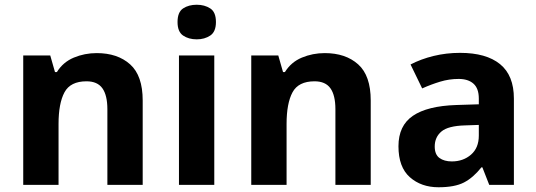

<svg xmlns="http://www.w3.org/2000/svg" viewBox="-20 -780 2263 810"><path d="M388 -556Q476 -556 529 -508.5Q582 -461 582 -356V0H433V-319Q433 -378 412 -407.5Q391 -437 345 -437Q277 -437 252 -390.5Q227 -344 227 -257V0H78V-546H192L212 -476H220Q246 -518 291.5 -537Q337 -556 388 -556Z M810 -760Q843 -760 867 -744.5Q891 -729 891 -687Q891 -646 867 -630Q843 -614 810 -614Q776 -614 752.5 -630Q729 -646 729 -687Q729 -729 752.5 -744.5Q776 -760 810 -760ZM884 -546V0H735V-546Z M1350 -556Q1438 -556 1491 -508.5Q1544 -461 1544 -356V0H1395V-319Q1395 -378 1374 -407.5Q1353 -437 1307 -437Q1239 -437 1214 -390.5Q1189 -344 1189 -257V0H1040V-546H1154L1174 -476H1182Q1208 -518 1253.5 -537Q1299 -556 1350 -556Z M1921 -557Q2031 -557 2089.5 -509.5Q2148 -462 2148 -364V0H2044L2015 -74H2011Q1976 -30 1937 -10Q1898 10 1830 10Q1757 10 1709 -32.5Q1661 -75 1661 -163Q1661 -250 1722 -291.5Q1783 -333 1905 -337L2000 -340V-364Q2000 -407 1977.5 -427Q1955 -447 1915 -447Q1875 -447 1837 -435.5Q1799 -424 1761 -407L1712 -508Q1756 -531 1809.5 -544Q1863 -557 1921 -557ZM1942 -251Q1870 -249 1842 -225Q1814 -201 1814 -162Q1814 -128 1834 -113.5Q1854 -99 1886 -99Q1934 -99 1967 -127.5Q2000 -156 2000 -208V-253Z"/></svg>

Font: Noto Sans Sinhala UI
Style: Bold
Weight: 700
Designer: Jelle Bosma - Monotype Design Team
Foundry: Monotype Imaging Inc.
Version: Version 2.006; ttfautohint (v1.8.4.7-5d5b)